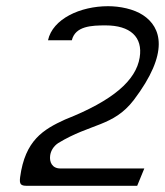

<svg xmlns="http://www.w3.org/2000/svg" viewBox="-20 -610 533 620"><path d="M67 -10H423L446 -66H175C148 -66 139 -87 142 -108C144 -123 153 -138 168 -148C273 -212 346 -201 412 -287C528 -440 501 -522 442 -561C412 -581 367 -590 329 -590C239 -590 150 -549 135 -480H212C223 -526 276 -528 321 -528C400 -528 442 -491 431 -424C419 -351 347 -286 190 -224C120 -192 61 -157 45 -38C42 -15 47 -10 67 -10Z"/></svg>

Font: Charger Pro
Style: LitExtObl
Weight: 300
Designer: Jasper
Foundry: Cannot Into Space Fonts
Version: Version 1.09